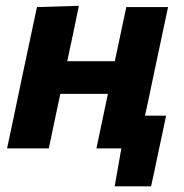

<svg xmlns="http://www.w3.org/2000/svg" viewBox="-20 -524 649 678"><path d="M5 0Q16 -53.5 27 -103.5Q37.5 -153.5 50.5 -216L61 -266Q77 -341 88 -393.5Q99 -445.5 110.5 -499L258.5 -503.5Q249 -457 239.5 -411.5Q229.5 -366 217.5 -308H385.5Q397.5 -365.5 407 -409.5Q416.5 -453.5 426 -499H573.5Q562 -445.5 551 -393.5Q540 -341 524 -266L513.5 -216Q507.5 -188.5 502.5 -163.5Q497 -138.5 492 -115.5H566.5Q560 -84 553 -51Q545.5 -17.5 539 14Q532.5 44 526.5 74.5Q520 104.5 513.5 134H385L408.5 0H320.5Q330.5 -48 340.2 -93.5Q350 -139 361 -192.5H193Q181.5 -139 172 -93.8Q162.5 -48.5 152.5 0Z"/></svg>

Font: Heraclito
Style: Bold Italic
Weight: 700
Italic angle: -12°
Designer: Kostas Bartsokas (font) & Cristiano Sobral (main changes)
Foundry: Kostas Bartsokas (font) & Cristiano Sobral (main changes)
Version: Version 1.00;July 8, 2020;FontCreator 13.0.0.2655 64-bit